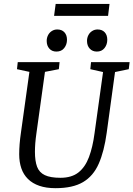

<svg xmlns="http://www.w3.org/2000/svg" viewBox="-20 -973 698 1004"><path d="M270.3 11Q221.6 11 185.7 -1.4Q149.8 -13.7 126.3 -37Q102.7 -60.3 91.6 -92.9Q80.4 -125.6 80.4 -166.3Q80.4 -217.5 89.4 -278.8L133.8 -597.2L68.8 -611.2L72.8 -648H291.5L287.7 -611.2L215.1 -597.2L170.5 -276.3Q166.4 -247.8 164.5 -223.9Q162.7 -200 162.7 -179.5Q162.7 -130.9 173.9 -101Q185.2 -71.1 214.4 -57.2Q243.6 -43.3 296 -43.3Q354.8 -43.3 390.2 -71.3Q425.6 -99.2 445.2 -151.4Q464.9 -203.6 474.4 -276.3L518.9 -596.3L452.3 -611.2L456 -648H657.8L653.3 -611.2L581.5 -596.3L538 -278.9Q524.7 -181.2 496.3 -116.9Q468 -52.5 414.3 -20.8Q360.7 11 270.3 11ZM486.5 -703.3Q463.5 -703.3 449.3 -718.7Q435 -734 435 -759.1Q435 -774.8 441.8 -788.5Q448.6 -802.2 461.5 -810.5Q474.4 -818.9 490.3 -818.9Q514.1 -818.9 527.6 -804.2Q541 -789.5 541 -765.1Q541 -740.1 526.6 -721.7Q512.1 -703.3 486.5 -703.3ZM274.9 -703.3Q251.9 -703.3 238.1 -718.7Q224.2 -734 224.2 -759.1Q224.2 -774.8 231 -788.5Q237.8 -802.2 250.6 -810.5Q263.4 -818.9 279.5 -818.9Q303.4 -818.9 316.8 -804.2Q330.3 -789.5 330.3 -765.1Q330.3 -740.1 315.8 -721.7Q301.4 -703.3 274.9 -703.3ZM262.8 -890.2 271.1 -952.6H552.7L545.1 -890.2Z"/></svg>

Font: Faustina Light
Style: Italic
Weight: 300
Italic angle: -8°
Designer: Alfonso Garcia
Foundry: http://www.omnibus-type.com
Version: Version 1.200